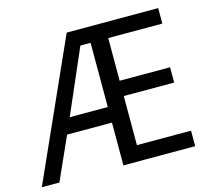

<svg xmlns="http://www.w3.org/2000/svg" viewBox="-103 -837 1058 959"><g transform="rotate(-15 425.5 -357.0)"><path d="M792 0H420.9V-221.2H189L89.8 0H-1L318.8 -713.9H792V-633.8H512.2V-413.1H772.9V-334H512.2V-80.1H792ZM224.1 -301.8H420.9V-633.8H368.2Z"/></g></svg>

Font: Droid Sans
Style: Regular
Weight: 400
Foundry: Ascender Corporation
Version: Version 1.00 build 114